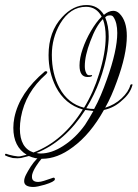

<svg xmlns="http://www.w3.org/2000/svg" viewBox="-40 -544 547 763"><path d="M127 87Q99 87 75 76Q67 78 59 80Q51 82 43 84Q31 86 11 84Q-10 79 -19 74Q-20 73 -20 71Q-20 67 -16 67Q-6 71 13.5 75Q33 79 41 77L66 71Q13 39 13 -36Q13 -46 14 -56Q15 -66 17 -76Q37 -175 138 -260Q139 -261 141 -261Q148 -261 148 -257Q148 -254 143 -249Q61 -177 43 -77Q41 -65 40 -54Q39 -43 39 -33Q39 44 93 62Q211 17 289 -109Q218 -129 182 -199Q153 -257 153 -325Q153 -418 207 -476Q251 -524 304 -524Q349 -524 373 -485Q392 -501 410 -501Q424 -501 435 -490Q464 -461 464 -401Q464 -327 424 -219Q414 -191 402.5 -165Q391 -139 378 -116Q415 -127 443 -153Q471 -179 478 -206Q480 -209 482 -209Q489 -209 486 -205Q477 -172 446 -146Q415 -116 373 -107Q319 -10 249 41Q188 87 127 87ZM294 -116Q332 -178 354 -251Q380 -334 380 -398Q380 -438 369 -468Q342 -442 319 -380Q297 -323 297 -281Q297 -265 302 -255Q306 -245 314 -245Q327 -245 324 -246Q326 -246 326 -244Q326 -238 308 -238Q276 -238 276 -284Q276 -313 288.5 -349.5Q301 -386 321.5 -421Q342 -456 364 -478Q343 -517 302 -517Q239 -517 199 -450Q166 -393 166 -326Q166 -251 196 -195Q230 -132 294 -116ZM334 -111Q348 -136 360.5 -165.5Q373 -195 385 -229Q426 -344 426 -413Q426 -454 411 -476Q407 -483 397 -483Q393 -483 388.5 -482Q384 -481 379 -476L378 -475Q392 -442 392 -399Q392 -386 390.5 -371.5Q389 -357 387 -341Q367 -219 303 -114Q318 -111 334 -111ZM121 66Q165 66 211 36Q261 4 298 -48Q306 -61 314.5 -74.5Q323 -88 331 -103Q323 -104 315 -105Q307 -106 299 -107Q219 18 105 64Q109 65 113 65.5Q117 66 121 66ZM93 199Q56 199 56 176Q56 165 63 151Q70 137 82 118Q107 81 119 81Q123 81 126.5 81.5Q130 82 125 87Q116 97 104 115.5Q92 134 88 149Q87 153 87 159Q87 179 112 179Q121 179 135 174.5Q149 170 160.5 166Q172 162 172 162Q179 162 178 169Q177 178 138 190Q107 199 93 199Z"/></svg>

Font: Passions Conflict
Style: Regular
Weight: 400
Designer: Robert E. Leuschke
Foundry: Robert E. Leuschke
Version: Version 1.010; ttfautohint (v1.8.3)